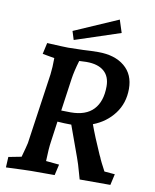

<svg xmlns="http://www.w3.org/2000/svg" viewBox="-97 -981 857 1059"><g transform="rotate(10 331.0 -451.0)"><path d="M13 -54 85 -68Q102 -129 106 -148L163 -543Q168 -583 168 -635L101 -647L115 -710Q213 -705 233 -705L317 -707Q364 -710 402 -710Q494 -710 548.5 -665Q603 -620 603 -539Q603 -459 558.5 -400Q514 -341 441 -313Q464 -249 507 -152Q514 -139 517 -130Q520 -122 549 -67L608 -62L594 0H422L413 -32Q398 -87 387 -116L324 -290H319Q287 -290 246 -293L230 -178Q224 -140 222 -68L296 -61L282 0H151Q128 0 10 5ZM309 -356Q394 -356 436.5 -401.5Q479 -447 479 -531Q479 -587 445 -616Q411 -645 348 -645L306 -643Q288 -582 282 -540L256 -357Q274 -356 309 -356ZM241 -800 487 -907 510 -836 256 -752Z"/></g></svg>

Font: Andada Pro
Style: Bold Italic
Weight: 700
Italic angle: -7°
Designer: Carolina Giovagnoli
Foundry: Huerta Tipografica
Version: Version 3.005; ttfautohint (v1.8.4)